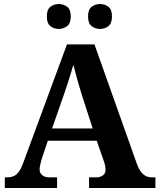

<svg xmlns="http://www.w3.org/2000/svg" viewBox="-20 -935 793 955"><path d="M4 0V-53H16Q34 -53 48 -59Q62 -65 73.5 -80.5Q85 -96 96 -126L313 -714H450L659 -125Q669 -97 680.5 -81.5Q692 -66 705.5 -59.5Q719 -53 735 -53H753V0H423V-53H462Q477 -53 491 -62Q505 -71 505 -92Q505 -100 503.5 -108Q502 -116 500 -123Q498 -130 496 -135L461 -235H218L189 -149Q187 -141 184 -131Q181 -121 179 -110.5Q177 -100 177 -92Q177 -73 191 -63Q205 -53 222 -53H264V0ZM239 -296H441L388 -460Q381 -483 373 -509.5Q365 -536 358 -563Q351 -590 345 -613Q339 -592 331 -566Q323 -540 314.5 -514Q306 -488 298 -465ZM478 -791Q454 -791 436 -804.8Q418 -818.6 418 -852.7Q418 -888 436 -901.5Q454 -915 478 -915Q501 -915 519 -901.7Q537 -888.4 537 -853Q537 -818.7 519 -804.8Q501 -791 478 -791ZM272 -791Q249 -791 231 -804.8Q213 -818.6 213 -852.7Q213 -888 231 -901.5Q249 -915 272 -915Q295 -915 313.5 -901.7Q332 -888.4 332 -853Q332 -818.7 313.5 -804.8Q295 -791 272 -791Z"/></svg>

Font: Noto Serif Tamil
Style: Italic
Weight: 400
Italic angle: -12°
Designer: Indian Type Foundry, Tom Grace, and the Monotype Design Team
Foundry: Monotype Imaging Inc.
Version: Version 2.003